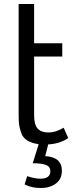

<svg xmlns="http://www.w3.org/2000/svg" viewBox="-20 -715 364 968"><path d="M74 -695H152V-497H294V-430H152V-134Q152 -86 170 -66.5Q188 -47 225 -47Q260 -47 301 -71L324 -19Q282 10 223 13L208 72Q292 77 292 146Q292 188 261.5 210.5Q231 233 186 233Q140 233 104 215L117 173Q156 186 183 186Q234 186 234 148Q234 126 212.5 117Q191 108 145 108L175 12Q140 7 118 -6.5Q96 -20 87.5 -43.5Q79 -67 76.5 -85.5Q74 -104 74 -136Z"/></svg>

Font: BreeCF
Style: Light
Weight: 300
Designer: Veronika Burian, Jos Scaglione
Foundry: TypeTogether
Version: Version 0.0.2